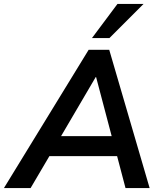

<svg xmlns="http://www.w3.org/2000/svg" viewBox="-58 -959 822 979"><path d="M-38 0 394 -705H499L705 0H582L532 -190L572 -163H158L208 -187L98 0ZM430 -566 240 -242 218 -265H545L518 -240L432 -566ZM411 -765 541 -939H674L500 -765Z"/></svg>

Font: Nunito Sans 12pt
Style: Bold Italic
Weight: 700
Italic angle: -9°
Designer: Vernon Adams
Foundry: Vernon Adams
Version: Version 3.101;gftools[0.9.27]